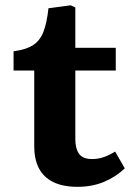

<svg xmlns="http://www.w3.org/2000/svg" viewBox="-20 -709 517 743"><path d="M280 14Q223.5 14 186 -4.5Q148.5 -23 130.5 -58Q112.5 -93 112.5 -142.5V-436H32.5V-510.5Q81.5 -517 108.5 -534.8Q135.5 -552.5 148.5 -587Q161.5 -621.5 167.5 -677L253.5 -688.5L271.5 -680V-524H428V-436H271.5V-169.5Q271.5 -134.5 285.8 -114Q300 -93.5 336.5 -93.5Q360.5 -93.5 382.3 -101.3Q404 -109 425.5 -122.5L463 -57.5Q429 -25 383 -5.5Q337 14 280 14Z"/></svg>

Font: Literata Variable Black
Style: Regular
Weight: 900
Designer: Latin by Veronika Burian and Jose Scaglione. Greek by Irene Vlachou. Cyrillic by Vera Evstafieva.
Foundry: TypeTogether
Version: Version 3.021